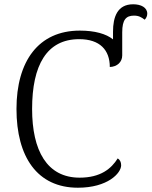

<svg xmlns="http://www.w3.org/2000/svg" viewBox="-20 -867 708 897"><path d="M344 10C483 10 546 -58 546 -95C546 -110 540 -121 530 -127C500 -79 450 -37 352 -37C199 -37 130 -164 130 -358C130 -562 198 -684 350 -684C447 -684 493 -633 493 -554C527 -555 551 -577 551 -608V-716C551 -775 569 -794 606 -794C628 -794 640 -787 656 -775C663 -782 668 -792 668 -803C668 -832 639 -847 602 -847C528 -847 508 -787 508 -719V-683C476 -709 423 -724 353 -724C159 -724 57 -580 57 -358C57 -134 154 10 344 10Z"/></svg>

Font: Noto Serif Light
Style: Regular
Weight: 300
Designer: Monotype Design Team
Foundry: Monotype Imaging Inc.
Version: Version 2.013